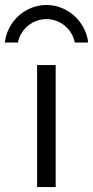

<svg xmlns="http://www.w3.org/2000/svg" viewBox="-73 -757 377 777"><path d="M77.1 0V-493.7H152.3V0ZM-53.2 -585Q-49.8 -616.7 -35.2 -644.5Q-20.5 -672.4 2.2 -692.9Q24.9 -713.4 54 -725.1Q83 -736.8 114.7 -736.8Q147 -736.8 176 -725.1Q205.1 -713.4 227.8 -692.9Q250.5 -672.4 265.4 -644.5Q280.3 -616.7 283.7 -585H229.5Q225.6 -605.5 215.1 -622.8Q204.6 -640.1 189.2 -652.8Q173.8 -665.5 154.8 -672.6Q135.7 -679.7 114.7 -679.7Q94.2 -679.7 75 -672.6Q55.7 -665.5 40.3 -652.8Q24.9 -640.1 14.2 -622.8Q3.4 -605.5 -0.5 -585Z"/></svg>

Font: Metrophobic
Style: Regular
Weight: 400
Designer: vernon adams
Foundry: vernon adams
Version: Version 1.000